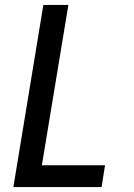

<svg xmlns="http://www.w3.org/2000/svg" viewBox="-20 -755 540 775"><path d="M34 0 155 -735H256L149 -88H404L390 0Z"/></svg>

Font: Iosevka Semibold
Style: Italic
Weight: 600
Italic angle: -9°
Monospace: yes
Designer: Belleve Invis
Foundry: Belleve Invis
Version: Version 32.5.0; ttfautohint (v1.8.4)